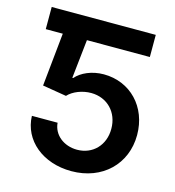

<svg xmlns="http://www.w3.org/2000/svg" viewBox="-109 -820 842 922"><g transform="rotate(15 311.5 -358.5)"><path d="M551.8 -727.3H34.4V-617.2H119L92 -352.3L210.9 -332.7C235.4 -359.7 281.6 -377.8 325.3 -377.5C405.2 -377.1 462.7 -318.2 462.4 -235.8C462.7 -154.5 406.6 -96.6 328.8 -96.6C263.1 -96.6 210.2 -138.1 205.6 -197.8H77.8C81.3 -77.1 186.8 9.9 328.8 9.9C482.6 9.9 589.8 -94.5 589.8 -239C589.8 -378.9 492.5 -479.8 360.4 -479.8C301.5 -479.8 249.3 -456.3 222.3 -424.4H218L239 -617.2H551.8Z"/></g></svg>

Font: Margiela Sans Semi Bold
Style: Regular
Weight: 600
Designer: Stefan Endress, Andreas Faust
Version: Version 1.100;FEAKit 1.0